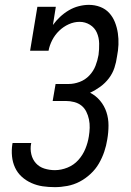

<svg xmlns="http://www.w3.org/2000/svg" viewBox="-20 -763 540 791"><path d="M206 8Q180 8 156 4.5Q132 1 109.5 -9Q87 -19 69.5 -35Q52 -51 42 -72.5Q32 -94 29.5 -119Q27 -144 31 -170L32 -174H109L108 -171Q104 -149 109 -127.5Q114 -106 128 -90.5Q142 -75 163 -68.5Q184 -62 206 -62Q232 -62 258 -72.5Q284 -83 302.5 -103.5Q321 -124 331.5 -149.5Q342 -175 346 -201Q349 -219 349.5 -236.5Q350 -254 346.5 -271Q343 -288 335.5 -303Q328 -318 315.5 -328Q303 -338 286 -342.5Q269 -347 251 -347H197L209 -417H263Q285 -417 308 -425.5Q331 -434 348 -452Q365 -470 373.5 -492Q382 -514 386 -537Q389 -560 388.5 -584Q388 -608 379 -628.5Q370 -649 350.5 -661Q331 -673 308 -673Q285 -673 263 -663Q241 -653 223.5 -636Q206 -619 195 -597.5Q184 -576 180 -554H104L134 -735H210L198 -660Q211 -678 227.5 -693.5Q244 -709 263.5 -720.5Q283 -732 304.5 -737.5Q326 -743 346 -743Q371 -743 393 -734.5Q415 -726 430 -709.5Q445 -693 453.5 -671.5Q462 -650 465.5 -626.5Q469 -603 468 -579Q467 -555 462 -530Q459 -507 451.5 -484Q444 -461 429 -441Q414 -421 393.5 -406Q373 -391 351 -381Q375 -369 392.5 -348Q410 -327 418.5 -301Q427 -275 427 -246.5Q427 -218 422 -189Q418 -163 409.5 -138Q401 -113 387.5 -89.5Q374 -66 353 -46.5Q332 -27 308 -14.5Q284 -2 257.5 3Q231 8 206 8Z"/></svg>

Font: Iosevka Curly Slab
Style: Italic
Weight: 400
Italic angle: -9°
Monospace: yes
Designer: Belleve Invis
Foundry: Belleve Invis
Version: Version 22.1.2; ttfautohint (v1.8.4)